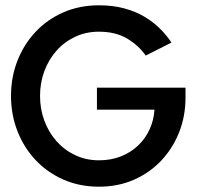

<svg xmlns="http://www.w3.org/2000/svg" viewBox="-20 -692 764 724"><path d="M345.5 -361.5H679.5V-324Q679.5 -254 655.5 -193.2Q631.5 -132.5 587.8 -86.2Q544 -40 484.5 -14Q425 12 353 12Q280 12 219.2 -14.8Q158.5 -41.5 114.2 -88.5Q70 -135.5 45.8 -197.5Q21.5 -259.5 21.5 -330.5Q21.5 -401 45.8 -463Q70 -525 114.2 -572Q158.5 -619 219.2 -645.5Q280 -672 353 -672Q406.5 -672 449.2 -660.2Q492 -648.5 525.5 -628.5Q559 -608.5 584 -583.2Q609 -558 626.5 -531.5L529.5 -482.5Q502.5 -521 459 -546.8Q415.5 -572.5 353 -572.5Q304.5 -572.5 263.8 -553.5Q223 -534.5 193.2 -501Q163.5 -467.5 147.2 -423.8Q131 -380 131 -330.5Q131 -281 147.2 -237Q163.5 -193 193.2 -159.5Q223 -126 263.8 -106.8Q304.5 -87.5 353 -87.5Q398.5 -87.5 435.8 -102.2Q473 -117 500.5 -143Q528 -169 544 -203.8Q560 -238.5 562.5 -278.5H345.5Z"/></svg>

Font: League Spartan Medium
Style: Regular
Weight: 500
Foundry: The League of Moveable Type
Version: Version 2.002